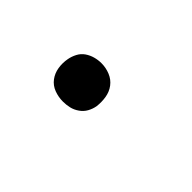

<svg xmlns="http://www.w3.org/2000/svg" viewBox="-9 -293 469 469"><g transform="rotate(45 225.0 -58.5)"><path d="M178 8Q162 8 147.5 2.5Q133 -3 124 -15Q115 -27 112.5 -42.5Q110 -58 113 -74Q115 -85 120.5 -95.5Q126 -106 135.5 -112.5Q145 -119 156 -122Q167 -125 178 -125Q194 -125 208.5 -119Q223 -113 232 -101Q241 -89 243.5 -73.5Q246 -58 244 -42Q242 -31 236.5 -21Q231 -11 221 -4Q211 3 200 5.5Q189 8 178 8Z"/></g></svg>

Font: Iosevka Etoile Light
Style: Italic
Weight: 300
Italic angle: -9°
Designer: Belleve Invis
Foundry: Belleve Invis
Version: Version 22.1.2; ttfautohint (v1.8.4)